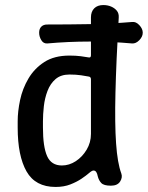

<svg xmlns="http://www.w3.org/2000/svg" viewBox="-20 -730 585 760"><path d="M545 -600Q545 -585 531.5 -571Q518 -557 503 -558Q335 -573 167 -558Q152 -557 143.5 -571Q135 -585 135 -600V-601Q135 -616 143.5 -624.5Q152 -633 167 -633Q251 -633 335 -634.5Q419 -636 503 -643Q518 -645 531.5 -630.5Q545 -616 545 -601ZM200 10Q120 10 85 -51.5Q50 -113 50 -225V-250Q50 -289 59.5 -334Q69 -379 92.5 -419Q116 -459 155.5 -484.5Q195 -510 255 -510Q280 -510 299.5 -507.5Q319 -505 329 -503Q340 -500 340 -511V-661Q340 -684 353 -697Q366 -710 389 -710Q406 -710 420 -704Q434 -698 442.5 -687.5Q451 -677 450 -661Q440 -486 437 -363Q434 -240 439.5 -162Q445 -84 460 -44Q466 -28 455.5 -11.5Q445 5 419 5Q391 5 381 -5.5Q371 -16 367 -32Q365 -43 361 -49Q357 -55 350 -55Q344 -55 332.5 -45Q321 -35 302.5 -22.5Q284 -10 258.5 0Q233 10 200 10ZM225 -75Q254 -75 280 -92Q306 -109 323 -137.5Q340 -166 340 -200V-416Q340 -426 331 -427Q321 -429 301 -432Q281 -435 255 -435Q221 -435 200 -417Q179 -399 168 -370Q157 -341 153.5 -309Q150 -277 150 -250V-225Q150 -149 166.5 -112Q183 -75 225 -75Z"/></svg>

Font: Winky Sans
Style: Regular
Weight: 400
Designer: Simon Atzbach
Foundry: typofactur
Version: Version 1.205